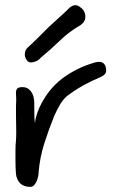

<svg xmlns="http://www.w3.org/2000/svg" viewBox="-20 -726 464 745"><path d="M97 -1Q72 -1 58.5 -14.5Q45 -28 42 -50Q41 -64 40.5 -77Q40 -90 40 -103V-141Q40 -154 40.5 -162Q41 -170 42 -181.5Q43 -193 43 -216Q43 -239 42 -282Q42 -297 42 -312Q42 -327 43 -341Q43 -351 42 -362Q41 -373 45.5 -380.5Q50 -388 67 -388Q88 -388 100.5 -371Q113 -354 113 -326Q113 -322 113 -304.5Q113 -287 113.5 -269.5Q114 -252 117 -248Q115 -253 118.5 -267Q122 -281 127 -294Q132 -307 133 -309Q166 -379 220.5 -420.5Q275 -462 346 -483Q370 -490 381 -481Q392 -472 392 -452Q392 -436 368 -426Q334 -412 302 -394Q270 -376 241 -354Q224 -340 211.5 -318Q199 -296 190 -275Q169 -223 152 -170Q135 -117 130 -60Q130 -39 120.5 -19.5Q111 0 97 -1ZM83 -494Q75 -505 76.5 -519Q78 -533 88 -542Q110 -562 129.5 -581.5Q149 -601 169 -621Q189 -640 210 -658.5Q231 -677 251 -697Q271 -713 289 -700Q309 -687 311 -665Q313 -643 293 -629Q248 -603 212.5 -568.5Q177 -534 138 -502Q129 -490 110 -485Q91 -480 83 -494Z"/></svg>

Font: Mynerve
Style: Regular
Weight: 400
Designer: Carolina Short
Foundry: Carolina Short
Version: Version 1.000; ttfautohint (v1.8.4.7-5d5b)